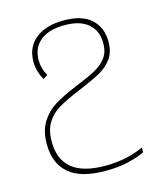

<svg xmlns="http://www.w3.org/2000/svg" viewBox="-115 -627 830 956"><g transform="rotate(-15 300.0 -149.0)"><path d="M62 36Q62 -32 89.5 -76.5Q117 -121 160.5 -148Q204 -175 274 -204Q348 -234 385 -254.5Q422 -275 443 -304Q464 -333 464 -378Q464 -441 422.5 -477.5Q381 -514 300 -514Q219 -514 175 -478Q131 -442 131 -378Q131 -335 154 -297L130 -282Q104 -330 104 -378Q104 -452 156.5 -495Q209 -538 303 -538Q397 -538 444 -494.5Q491 -451 491 -378Q491 -326 467 -292Q443 -258 403.5 -236Q364 -214 287 -182Q215 -152 175.5 -128.5Q136 -105 112.5 -67Q89 -29 89 31Q89 215 317 215Q428 215 515 174V199Q479 216 428 228Q377 240 312 240Q183 240 122.5 187Q62 134 62 36Z"/></g></svg>

Font: Noto Sans Mono UI Thin
Style: Regular
Weight: 250
Monospace: yes
Designer: Monotype Design team
Foundry: Monotype Imaging Inc.
Version: Version 1.000